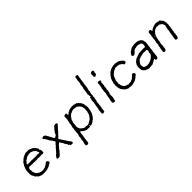

<svg xmlns="http://www.w3.org/2000/svg" viewBox="147 -1883 3192 3192"><g transform="rotate(-45 1742.5 -287.5)"><path d="M223.1 -439Q230.5 -439 246.1 -446.8H262.2Q284.2 -446.8 291 -446.3Q297.9 -445.8 305.7 -446.8Q313.5 -447.8 321.3 -445.8Q328.1 -443.8 329.1 -443.8L347.2 -434.1H350.1L368.2 -425.8H371.6Q378.4 -425.8 409.2 -397Q423.8 -389.6 423.8 -381.8V-376Q425.8 -374 431.2 -370.1Q436.5 -366.2 437.5 -360.8Q438.5 -354 445.3 -346.7Q452.6 -339.4 446.8 -327.1Q440.9 -314.9 449.2 -314.9H451.2Q457 -313 457 -305.2Q457 -297.4 461.9 -290V-274.9Q461.9 -273.4 462.9 -261.7Q463.9 -250 462.4 -246.6Q460.9 -243.2 460 -242.2Q459 -241.2 456.5 -240.2Q454.1 -239.3 446.3 -234.4Q438.5 -229.5 428.2 -232.9L413.1 -237.8L402.8 -234.9Q393.1 -234.9 383.8 -234.9L354.5 -233.9Q347.2 -233.9 340.8 -234.9L328.1 -240.2L314 -232.9Q312 -231.9 308.6 -233.4Q305.2 -234.9 304.2 -234.9L291 -231.9L272.5 -234.9L256.8 -232.9L247.1 -234.9H225.1L220.2 -236.8L213.9 -234.9Q204.1 -234.9 193.8 -234.4Q183.6 -233.9 177.2 -235.8Q170.9 -237.8 168.5 -236.8Q163.6 -234.9 159.2 -234.9Q154.8 -234.9 147.9 -240.2Q133.3 -242.7 129.9 -239.3Q125 -234.9 121.6 -234.9H118.2Q112.3 -231.9 108.9 -225.1Q99.1 -201.2 101.1 -189.9L106 -176.8Q99.1 -147 111.3 -130.9Q113.8 -127.4 113.8 -122.6V-118.2Q115.7 -112.8 118.7 -107.9Q122.1 -103 121.6 -99.1Q121.1 -93.8 125.5 -90.8Q129.9 -87.9 140.1 -77.6Q150.4 -67.4 154.3 -66.4Q158.2 -65.4 160.2 -64Q162.1 -63 165 -59.6Q168 -56.2 169.9 -55.2Q171.9 -54.2 175.8 -53.2Q179.7 -52.2 187 -48.3Q194.3 -44.4 200.2 -43.9L217.8 -40Q231.4 -37.1 244.1 -39.1Q256.8 -41 261.7 -41Q266.6 -41 268.1 -41.5Q271.5 -42.5 274.9 -44.9Q278.3 -47.4 286.6 -45.9Q294.4 -44.9 310.1 -52.7Q326.2 -61 332.5 -66.4Q338.9 -71.8 341.3 -72.3Q348.1 -74.2 351.6 -78.6Q355 -83 356 -84Q356.9 -85 360.8 -87.4Q365.2 -89.8 370.1 -94.7Q375 -99.6 379.9 -101.1L393.1 -98.1Q401.9 -98.1 402.8 -96.7Q403.8 -95.7 405.3 -90.8Q407.2 -85 413.1 -79.6Q430.7 -64.5 408.2 -43.9Q397.9 -36.1 391.6 -36.1Q385.3 -36.1 380.4 -32.2Q375 -28.3 364.3 -19Q353.5 -10.3 340.8 -9.8Q329.6 -4.9 324.2 -3.9Q318.8 -2.9 313.5 0Q308.1 2.9 302.7 2.9Q296.9 2.9 293.9 3.4Q291 3.9 284.7 6.8Q278.3 9.8 274.9 9.8L259.8 7.8L252 9.8Q225.1 9.8 198.2 9.8L190.9 7.8Q172.4 7.8 165.5 3.9Q158.2 0 149.4 -3.4Q140.6 -6.8 140.1 -7.8Q128.9 -9.8 124 -13.2Q119.1 -16.6 110.8 -28.3Q103 -40 99.1 -42Q95.2 -43.9 92.3 -45.9Q88.9 -47.9 81.1 -56.6Q73.2 -65.4 72.3 -67.9Q71.3 -69.3 72.3 -74.2Q72.8 -79.1 71.3 -81.1Q69.8 -83 60.1 -92.8L59.1 -102.1Q50.3 -110.8 50.8 -116.7Q51.8 -122.1 51.8 -124L46.9 -132.8Q44.9 -138.7 44.9 -146.5L46.9 -176.8L43.9 -190.9L48.8 -207Q48.8 -208 47.4 -212.4Q45.9 -216.8 46.9 -225.1Q54.2 -237.8 54.2 -248.5Q54.2 -259.3 60.5 -269.5Q66.9 -279.8 66.9 -283.7Q66.9 -287.1 67.4 -288.1Q67.9 -289.1 68.8 -290.5Q69.8 -292 70.8 -293.5Q71.8 -294.9 72.3 -296.4Q72.8 -297.9 72.3 -301.3Q72.3 -304.7 74.2 -308.6Q76.2 -312.5 85.4 -324.2Q97.7 -339.4 99.6 -347.2Q101.1 -355 108.9 -363.8Q117.2 -372.1 122.6 -373.5Q127.9 -375 129.4 -376.5Q131.8 -378.9 135.3 -385.7Q138.7 -392.6 145 -395.5Q153.3 -399.4 164.6 -410.2Q175.8 -420.9 187 -420.9Q190.4 -422.4 205.1 -433.1L212.9 -434.1Q218.3 -434.1 223.1 -439ZM220.2 -289.1Q227.1 -287.1 243.2 -287.1L252 -285.2L271 -289.1Q272 -289.1 284.2 -284.2L301.8 -287.1L313 -284.2L323.2 -286.1L332 -284.2L346.2 -288.1Q348.1 -288.1 352.5 -287.1Q356.9 -286.1 363.8 -288.1Q371.1 -290 373.5 -289.6Q376 -289.1 380.9 -287.6Q385.7 -286.1 393.1 -284.2Q400.4 -282.2 406.2 -285.6Q412.1 -289.1 413.1 -294.9Q413.6 -300.8 406.7 -308.6Q399.9 -316.4 399.9 -322.8V-330.1Q398.9 -333 394.5 -337.9Q390.1 -342.8 386.2 -348.6Q379.4 -359.4 372.1 -359.9Q370.1 -362.3 361.8 -371.1Q353.5 -379.9 344.2 -379.9Q342.8 -381.3 335.9 -384.8Q327.1 -384.8 323.7 -388.7Q320.3 -392.6 318.4 -392.1Q295.4 -392.1 283.7 -394.5Q272 -397 270 -394Q254.9 -388.2 252 -387.2L240.2 -388.2Q229.5 -388.2 221.2 -379.9Q213.9 -379.9 210 -376Q207 -375 180.2 -354Q178.2 -353 171.9 -351.6Q165.5 -350.1 162.1 -343.3Q159.2 -335.9 156.2 -333.5Q153.3 -331.1 149.9 -327.6Q138.2 -317.4 131.8 -307.1V-299.8Q130.9 -298.8 130.9 -296.9L129.9 -293Q131.3 -284.7 138.7 -286.6Q146 -289.1 147.9 -288.1L168.9 -284.2L194.8 -287.1L205.1 -286.1Z M575.7 2 557.6 -2Q549.3 -2 547.9 -9.8Q546.9 -17.6 549.8 -22L551.8 -29.8Q553.7 -31.7 558.6 -36.1Q563.5 -40.5 564 -43L564.9 -45.9Q574.7 -61.5 585.9 -68.8Q602.5 -79.6 616.2 -98.1Q629.4 -116.2 635.7 -121.1Q642.6 -125.5 652.3 -139.6Q662.6 -154.3 665.5 -157.7Q668.5 -161.1 676.8 -165Q695.8 -184.1 695.8 -188.5Q695.8 -192.9 708.5 -203.1Q720.7 -213.9 722.7 -217.8Q724.6 -221.7 727.5 -223.1Q730.5 -225.1 730 -230Q730.5 -234.9 719.7 -247.1Q709 -259.3 709 -266.6Q709 -273.4 701.2 -279.8Q690.4 -287.6 689 -293.5Q687.5 -299.3 680.2 -305.7Q669.9 -314.5 669.9 -319.3Q669.9 -324.2 660.2 -338.9Q650.4 -353 643.1 -367.7Q636.2 -382.3 627 -389.6Q603.5 -408.7 619.6 -424.8Q621.6 -426.8 627 -426.8Q643.1 -433.6 646 -434.1L667.5 -425.8Q670.4 -425.8 675.3 -424.8Q680.7 -423.8 686.5 -411.1Q694.8 -394 703.1 -383.8Q711.4 -373.5 712.4 -367.7Q714.4 -360.8 718.8 -355.5Q723.1 -349.6 724.1 -343.8Q725.1 -337.9 733.4 -327.6Q741.7 -317.4 745.1 -307.6Q748 -297.9 750 -294.9Q752 -292 759.8 -284.2Q767.6 -276.4 773.4 -277.3Q779.3 -278.3 784.2 -284.2Q793.9 -294.9 803.7 -294.9Q813.5 -299.8 816.4 -314Q818.8 -327.6 823.7 -334Q828.1 -340.3 833 -346.2Q837.9 -352.1 845.7 -364.7Q853.5 -377.4 865.2 -388.7Q877.4 -399.4 883.8 -411.1Q890.1 -422.4 895.5 -425.3Q900.4 -428.7 913.1 -431.6Q925.8 -434.6 927.2 -435.5Q928.7 -436 935.5 -435.1Q942.4 -434.1 946.8 -434.6Q951.7 -435.1 952.6 -433.1Q960.9 -429.2 962.9 -418Q964.8 -406.7 960.4 -401.9Q956.1 -397 949.2 -392.1Q942.4 -387.7 939.9 -384.8Q938 -381.8 936 -377.9Q934.6 -374 932.6 -372.6Q930.7 -371.1 927.2 -368.7Q923.8 -366.2 922.9 -363.8Q914.1 -356.9 908.7 -348.6Q903.8 -339.8 896 -334Q888.2 -328.1 880.4 -314.9Q873 -301.8 865.7 -298.3Q858.9 -294.9 856.9 -293Q855 -291 852.5 -286.6Q848.1 -279.3 845.2 -277.8Q842.3 -276.9 833 -264.2Q823.7 -252 820.8 -249Q818.8 -248 814.9 -246.6Q811.5 -245.1 808.6 -243.7Q805.7 -242.2 803.2 -235.4Q800.8 -228.5 798.8 -226.1Q796.9 -223.1 796.9 -221.2Q796.9 -218.8 802.7 -211.9Q808.6 -205.1 809.6 -201.2Q810.5 -197.3 816.4 -191.4Q822.3 -185.5 822.8 -182.1V-180.2Q830.6 -168 833.5 -166Q835.9 -164.1 838.4 -159.2Q840.8 -154.3 842.3 -152.3Q843.8 -150.4 844.7 -147.9Q845.7 -145 847.2 -142.6Q848.6 -140.1 849.6 -138.2Q851.6 -136.7 856.4 -132.8Q864.3 -127 863.8 -121.1Q863.8 -115.7 879.9 -94.7Q896 -73.7 899.9 -66.4Q903.8 -59.1 905.3 -58.1Q906.7 -57.1 910.2 -55.2Q913.1 -53.7 915 -50.8Q917 -47.9 918.5 -41.5Q919.9 -35.2 923.3 -26.4Q926.8 -17.6 923.8 -13.7Q920.9 -9.3 909.2 -2.9Q897.5 3.4 879.9 -6.8Q877.9 -7.8 871.6 -7.8Q865.2 -7.8 863.8 -13.7Q861.8 -19.5 860.8 -22.5Q858.9 -28.8 850.6 -28.8Q845.7 -31.7 841.8 -39.1Q839.8 -40 840.8 -49.3Q841.8 -58.6 835.9 -58.1Q835 -60.1 833.5 -65.4Q832 -70.8 824.7 -75.2Q817.9 -80.1 816.4 -82.5Q814.9 -85 814.9 -88.4Q814.9 -91.8 814 -92.8Q799.8 -127.9 783.7 -144Q775.9 -149.4 775.9 -163.1Q770.5 -172.9 764.6 -172.9Q756.3 -172.9 749 -162.6Q741.2 -152.3 732.9 -149.4Q724.6 -146.5 722.7 -140.1Q720.7 -134.3 715.8 -127.9Q710.9 -121.6 703.1 -115.7Q695.8 -110.4 690.9 -103.5Q686 -96.7 685.5 -94.2Q684.6 -89.8 675.8 -82Q667 -74.2 666 -68.4Q664.6 -60.5 653.8 -55.2Q636.2 -37.6 624.5 -22.9Q612.8 -8.3 607.9 -4.9Q603.5 -2 596.7 -2H588.9Z M1486.3 -125.5 1480.5 -113.8Q1479 -107.4 1465.8 -91.8Q1452.6 -76.2 1449.7 -70.3Q1443.8 -56.6 1393.6 -23.9Q1391.6 -22.9 1389.6 -21Q1380.9 -12.2 1372.6 -12.2Q1361.8 -6.8 1358.4 -6.3Q1355 -5.9 1349.6 0Q1341.8 2.9 1327.6 -2Q1324.7 -3.9 1326.7 -11.7Q1328.6 -19.5 1320.3 -20Q1318.4 -20 1314.9 -19.5Q1311.5 -19 1315.4 -12.7Q1319.3 -6.8 1315.4 -1Q1311.5 4.9 1291 5.9Q1270.5 6.8 1265.1 3.9Q1260.3 1 1257.8 1L1247.6 4.9Q1239.3 8.3 1219.2 -2.9Q1211.4 -9.8 1208.5 -9.8H1204.6Q1194.8 -13.7 1186 -20.5Q1177.2 -27.3 1173.8 -28.3Q1170.4 -29.8 1167.5 -38.1Q1161.6 -39.1 1148.9 -50.8Q1136.2 -62.5 1131.3 -43.5Q1126.5 -24.4 1126.5 -6.8Q1124.5 -1 1124.5 8.3V23.9L1119.6 35.2Q1118.7 39.1 1119.1 47.4Q1119.6 55.7 1118.7 60.1L1114.3 69.8Q1113.3 72.8 1113.8 78.6Q1114.3 84.5 1111.3 95.2Q1111.3 101.1 1111.3 106.9Q1106.4 116.7 1106.4 123V152.8Q1105.5 155.3 1103.5 158.2Q1101.6 161.1 1101.1 162.6Q1100.6 164.1 1101.1 167.5Q1101.6 170.9 1100.6 171.9Q1096.7 179.7 1083 183.6Q1069.3 187.5 1067.4 186Q1042.5 182.1 1041.5 166L1044.4 152.3L1043.5 139.2Q1043.5 130.9 1049.3 125Q1049.3 112.3 1053.2 107.9Q1057.1 103 1058.1 98.6Q1059.1 94.2 1057.6 80.1Q1056.6 65.9 1057.6 60.1L1064.5 48.8Q1066.4 46.9 1065.4 39.1Q1064.5 31.2 1065.4 27.8L1070.3 19L1067.4 0Q1070.3 -2.9 1070.3 -7.3V-18.1Q1071.3 -20 1075.2 -24.9Q1079.1 -29.8 1078.1 -34.7Q1077.6 -39.1 1078.6 -41L1083.5 -49.8Q1083.5 -59.6 1083.5 -68.8L1085.4 -78.1Q1085.4 -81.1 1085 -92.8Q1084.5 -104.5 1088.4 -110.8Q1091.3 -122.1 1090.8 -132.8Q1090.3 -144 1090.3 -148.9Q1095.2 -159.2 1095.7 -162.1Q1096.2 -165 1095.7 -180.7Q1095.2 -196.3 1099.6 -204.6Q1104.5 -212.9 1104 -219.7Q1103 -230.5 1108.4 -235.8Q1113.3 -251 1111.3 -260.7Q1109.4 -271 1109.4 -272.9L1116.2 -284.2V-293Q1116.2 -302.7 1120.6 -311.5Q1125 -320.3 1124 -327.6Q1123.5 -335 1127.4 -338.9Q1131.3 -342.8 1128.9 -351.6Q1126.5 -360.8 1126.5 -363.8L1129.4 -372.1V-390.1Q1132.3 -400.4 1131.3 -403.8Q1130.4 -407.2 1130.4 -413.1Q1130.4 -418.9 1137.2 -424.8Q1147.5 -433.6 1163.6 -433.1L1174.3 -436Q1184.1 -433.6 1189 -424.8Q1193.8 -416 1192.4 -410.2Q1190.4 -404.3 1188 -399.9Q1185.5 -395 1185.5 -393.1Q1185.5 -391.1 1187.5 -388.7Q1189.5 -386.2 1194.3 -391.1Q1201.7 -397.9 1206.5 -397.9Q1211.4 -397.9 1214.4 -400.9Q1225.6 -422.9 1242.2 -422.9Q1253.4 -434.1 1302.2 -445.8Q1310.1 -445.8 1324.2 -447.3Q1338.4 -448.7 1340.3 -448.2L1349.1 -443.8L1359.4 -449.2L1366.2 -445.8Q1368.7 -445.8 1373.5 -446.3Q1378.4 -446.8 1380.4 -446.3Q1382.3 -445.8 1384.8 -444.3Q1387.2 -442.9 1395 -438.5Q1402.8 -434.1 1413.6 -435.5Q1423.3 -437 1426.3 -435.5Q1429.2 -434.1 1433.1 -427.7Q1437 -421.4 1438.5 -418.9Q1440.4 -418 1444.3 -418Q1448.2 -418 1451.2 -415.5Q1454.6 -413.1 1458.5 -406.2Q1462.4 -399.4 1467.8 -393.6Q1473.1 -388.2 1476.1 -386.2Q1479 -383.8 1479.5 -381.8Q1480.5 -379.9 1481.4 -378.4Q1482.4 -377 1483.4 -375Q1483.9 -373 1488.8 -368.2Q1493.7 -363.3 1493.7 -356L1498.5 -347.2L1499.5 -339.8L1504.4 -330.1Q1508.8 -321.3 1506.3 -313L1502.4 -301.8Q1503.4 -299.8 1509.8 -298.3Q1516.1 -296.9 1514.2 -287.1Q1512.7 -277.3 1512.2 -273.9L1516.6 -259.8L1512.2 -237.8Q1512.2 -236.8 1514.6 -222.2Q1513.2 -213.9 1509.3 -210Q1505.4 -206.1 1506.3 -196.3Q1507.3 -187 1506.8 -184.1Q1506.3 -181.2 1503.4 -177.7Q1498.5 -171.9 1499 -166Q1499.5 -160.2 1496.6 -154.8Q1493.7 -148.9 1493.7 -145.5V-141.1L1486.3 -128.9ZM1160.6 -230.5Q1158.2 -223.1 1158.2 -204.1Q1155.3 -198.2 1155.3 -195.8L1157.2 -185.1Q1157.2 -181.6 1150.4 -168Q1150.4 -164.1 1155.3 -142.1V-129.9Q1156.2 -127.9 1157.2 -125.5Q1157.7 -123 1159.7 -120.6Q1161.6 -118.2 1162.6 -117.2Q1163.6 -116.2 1163.6 -113.3V-109.9Q1170.9 -91.3 1185.1 -83Q1189.5 -80.1 1190.4 -79.1Q1215.3 -56.2 1236.3 -48.8Q1240.2 -46.9 1253.9 -47.9Q1267.6 -48.8 1272.5 -48.8Q1301.3 -41.5 1304.7 -42Q1307.6 -42 1312 -43.9Q1316.4 -45.9 1324.2 -46.9Q1332 -47.9 1337.9 -54.2Q1344.2 -60.1 1346.2 -60.5Q1348.1 -61 1353 -62.5Q1357.4 -64 1359.9 -65.9Q1362.3 -67.9 1364.7 -70.3Q1367.2 -72.8 1379.4 -79.1Q1391.6 -85.4 1396.5 -88.9Q1397.9 -90.8 1409.7 -106Q1421.4 -121.1 1423.3 -124Q1424.3 -130.9 1429.2 -135.7Q1434.1 -140.1 1436.5 -143.1Q1438 -151.9 1441.9 -158.7Q1447.3 -168.9 1447.3 -172.4V-175.8Q1449.2 -193.8 1452.1 -197.3Q1454.6 -201.2 1455.6 -202.6Q1456.5 -204.1 1457.5 -206.5Q1458.5 -209 1457.5 -223.1Q1456.5 -237.3 1457 -240.7Q1457.5 -244.1 1460.4 -252.9Q1463.4 -261.7 1462.4 -267.1L1457.5 -278.8Q1456.5 -282.7 1457.5 -291Q1458.5 -299.3 1455.6 -303.7Q1452.6 -307.6 1451.2 -317.4Q1449.7 -327.1 1448.7 -329.1Q1445.3 -334.5 1439.9 -338.9Q1435.1 -343.3 1428.7 -353.5Q1422.4 -363.8 1414.6 -366.7Q1406.2 -369.6 1400.9 -377Q1395.5 -383.8 1391.6 -386.7Q1388.2 -389.6 1378.4 -388.2Q1364.7 -386.7 1358.9 -391.1Q1353 -395.5 1344.2 -394.5Q1335.4 -394 1328.1 -396.5Q1321.3 -398.9 1314.9 -397.5Q1309.1 -396 1298.3 -393.1Q1287.6 -390.1 1285.6 -390.1Q1283.7 -390.1 1272.5 -381.8H1269Q1266.6 -381.8 1265.6 -380.9L1257.3 -375Q1255.4 -374 1245.6 -372.6Q1235.8 -371.1 1228.5 -356.9Q1226.1 -354.5 1220.7 -352.5Q1215.3 -350.6 1209.5 -343.3Q1203.6 -335.4 1203.6 -331.1Q1201.7 -328.1 1197.8 -324.7Q1193.8 -321.3 1193.4 -319.3Q1187 -305.2 1176.3 -292Q1169.9 -277.8 1170.9 -272.5Q1171.4 -267.1 1170.9 -266.1Q1170.4 -265.1 1168.5 -262.7Q1166.5 -260.7 1166 -258.8Q1165.5 -256.8 1164.6 -252.9Q1162.6 -245.1 1159.7 -242.7Q1156.7 -240.2 1158.2 -236.3Q1160.2 -231.9 1160.6 -230.5Z M1641.1 -264.6V-273.9Q1641.1 -287.1 1645.5 -296.9Q1649.9 -306.6 1650.9 -310.5Q1651.9 -314.5 1651.9 -322.3Q1651.9 -330.6 1653.8 -335.4Q1655.8 -340.3 1659.7 -344.7Q1664.1 -349.1 1665.5 -349.1Q1667 -349.1 1671.4 -343.8Q1675.8 -338.4 1678.7 -345.2L1669.9 -360.8Q1666 -372.1 1666 -377.9L1668.9 -388.2Q1668 -390.1 1664.6 -395Q1661.1 -399.9 1662.1 -403.8L1666 -414.1Q1667 -418 1667.5 -426.8Q1668 -438.5 1670.9 -443.8Q1673.8 -449.7 1673.8 -452.1V-476.1Q1678.7 -485.8 1679.2 -487.8Q1679.7 -489.7 1678.7 -502.9Q1677.7 -517.6 1683.1 -526.4Q1688.5 -535.2 1687.5 -540.5Q1687 -545.9 1688 -547.9L1694.8 -565.9Q1694.8 -579.1 1691.9 -582L1694.8 -596.2V-605L1707 -627L1703.1 -639.2Q1703.1 -643.1 1708 -652.8V-682.1L1711.9 -693.8Q1712.9 -695.3 1712.9 -699.2V-705.1Q1712.9 -710 1715.8 -713.4Q1718.8 -716.8 1717.3 -724.6Q1715.8 -732.4 1715.8 -736.8Q1715.3 -741.7 1721.2 -749.5Q1727.1 -757.3 1733.9 -761.2Q1739.7 -762.2 1741.2 -762.2L1753.9 -756.8H1757.3Q1759.8 -756.8 1761.7 -755.9Q1774.9 -752 1775.4 -745.1Q1775.9 -738.3 1770 -726.1V-715.8Q1765.1 -706.1 1765.1 -703.1V-682.1L1756.8 -650.9Q1756.8 -648.9 1757.3 -642.1Q1757.8 -635.3 1755.9 -627.9Q1752 -613.3 1752 -598.1L1746.1 -580.1L1747.1 -564Q1744.6 -561.5 1742.7 -554.7Q1740.7 -547.9 1742.7 -542.5Q1744.6 -537.1 1740.7 -524.9L1735.8 -516.1L1738.8 -505.9L1736.8 -495.1Q1735.8 -494.1 1736.3 -489.3Q1736.8 -484.4 1736.3 -482.9Q1735.8 -481 1732.9 -475.6Q1726.1 -462.9 1726.1 -449.2L1723.1 -442.9Q1722.2 -438 1723.1 -426.8Q1724.1 -416 1723.1 -412.1Q1722.2 -408.2 1717.3 -401.4Q1712.4 -394.5 1712.9 -391.1L1714.8 -377Q1714.8 -376 1710 -363.8V-331.1L1703.1 -314.9Q1702.1 -311 1705.1 -306.2Q1708 -301.3 1708 -297.9L1699.7 -280.8Q1699.7 -277.8 1702.1 -273.4Q1704.6 -269 1699.7 -262.7Q1694.8 -256.8 1694.3 -250.5Q1693.8 -244.1 1694.3 -237.3Q1694.8 -230.5 1694.3 -227.5Q1693.8 -224.1 1689.5 -219.2Q1685.1 -213.9 1684.1 -211.9Q1683.1 -210 1684.1 -202.1Q1685.5 -190.4 1680.7 -185.5Q1675.8 -180.7 1681.2 -171.9Q1686.5 -163.1 1681.2 -155.8Q1675.8 -148.4 1676.8 -133.8Q1677.7 -118.7 1676.8 -113.8L1671.9 -105Q1670.9 -102.1 1671.9 -94.7Q1672.9 -87.4 1670.9 -84L1664.1 -71.8L1667 -63L1664.1 -51.8V-32.2L1659.2 -22V-15.6Q1659.2 -4.9 1651.9 -2.9Q1649.9 -2 1647.9 -2Q1646 -2 1644 -2Q1642.1 -2 1640.1 -1L1627.4 2.9Q1621.6 2.9 1620.1 0Q1618.7 -2.9 1616.7 -3.4Q1614.7 -3.9 1612.3 -4.4Q1609.9 -4.9 1606.9 -5.4Q1604 -5.9 1605.5 -12.2Q1606.9 -18.1 1606.9 -20.5V-45.9Q1606.9 -48.8 1609.9 -53.2V-74.2L1614.7 -96.2V-106.9Q1614.7 -109.9 1618.7 -112.8Q1622.6 -115.7 1622.1 -119.1L1623 -148.9L1627.9 -160.2V-181.2Q1627.9 -183.1 1629.9 -185.5Q1631.8 -188 1632.8 -190.9Q1633.8 -193.8 1633.8 -204.6Q1633.8 -215.3 1635.7 -220.2L1642.1 -231.9L1638.2 -250Q1641.1 -258.8 1641.1 -264.6Z M1941.9 -428.2Q1962.4 -428.7 1965.3 -425.8Q1968.3 -422.9 1972.7 -421.4Q1978 -419.9 1979 -411.1Q1980 -402.3 1971.2 -391.6Q1962.4 -380.9 1962.9 -379.9L1964.8 -368.2V-350.1L1960.9 -336.9Q1960.9 -335.9 1963.4 -328.1Q1965.8 -320.3 1960 -311.5Q1954.1 -302.7 1953.6 -299.8Q1953.1 -296.9 1954.1 -292.5Q1955.1 -288.1 1955.1 -287.1Q1955.1 -286.1 1952.1 -266.1V-252.9L1943.8 -236.8Q1943.8 -231.9 1946.3 -220.7Q1948.7 -209.5 1944.3 -198.2Q1939.9 -187 1939.5 -184.6Q1939 -182.1 1939.5 -177.7Q1939.9 -173.8 1939 -171.9Q1938 -169.9 1935.5 -167Q1933.1 -164.1 1932.6 -159.7Q1932.1 -155.3 1931.6 -152.8Q1931.2 -150.4 1928.7 -148.4Q1926.8 -146 1926.3 -145Q1925.8 -144 1926.8 -141.1Q1927.7 -138.2 1927.7 -137.2L1925.8 -122.1L1926.8 -85Q1926.8 -67.4 1922.4 -61.5Q1918 -55.7 1918.5 -45.4Q1919.4 -35.6 1913.1 -22.9Q1913.1 -18.1 1913.1 -13.2Q1903.8 3.9 1882.8 -1Q1861.8 -5.9 1858.9 -8.8Q1856 -11.7 1856 -24.9V-39.1Q1858.9 -42 1858.9 -49.3V-64.9Q1861.8 -77.6 1870.1 -88.9L1866.7 -105Q1867.7 -107.9 1871.6 -116.2Q1875.5 -124.5 1876 -140.6Q1876 -156.7 1880.4 -167Q1884.8 -177.2 1884.8 -189Q1890.1 -200.2 1891.1 -204.1Q1892.1 -208 1890.6 -226.6Q1889.2 -245.1 1893.1 -262.2Q1897 -279.8 1897.9 -285.2V-308.1Q1906.7 -321.3 1905.8 -329.1Q1904.8 -336.9 1905.8 -338.9Q1906.7 -340.8 1911.1 -351.1V-370.1L1916 -379.9L1913.1 -388.2L1914.1 -399.9Q1915 -400.9 1915 -401.9Q1914.6 -423.3 1927.7 -428.2ZM2000 -562Q2002.9 -556.2 2002.9 -553.2Q2002.9 -549.8 2001.5 -546.9Q2000 -543.9 1998.5 -543Q1997.1 -542 1993.2 -539.1Q1989.3 -536.1 1987.8 -536.1Q1972.7 -523.9 1967.3 -522.9Q1961.9 -522 1953.1 -528.8Q1944.3 -535.6 1941.4 -540.5Q1938.5 -545.4 1943.8 -564.9V-581.1Q1940.9 -594.2 1941.9 -597.7Q1942.9 -601.1 1948.7 -606.9Q1954.6 -612.3 1957 -617.2Q1960 -622.1 1962.4 -624Q1964.4 -626 1974.1 -627.9Q1983.9 -629.9 1990.7 -627.9Q2011.7 -621.1 2010.7 -602.1Q2005.9 -592.8 2005.9 -586.9Q2005.9 -581.1 2004.9 -579.6Q2003.9 -578.1 2001.5 -575.7Q1999 -573.2 1998 -570.3Q1997.1 -567.4 2000 -562Z M2110.8 -276.9Q2115.7 -286.6 2115.7 -289.1L2120.6 -299.3Q2121.1 -309.6 2124 -314Q2127 -318.4 2130.9 -324.2Q2134.8 -330.1 2140.1 -336.4Q2145.5 -342.8 2147.5 -345.7Q2149.4 -348.6 2152.8 -355.5Q2155.8 -361.8 2158.2 -363.8Q2160.6 -365.2 2163.1 -368.2Q2165.5 -371.1 2169.4 -373.5Q2173.3 -376 2180.7 -385.3Q2188 -394 2189 -396Q2189.9 -397.9 2191.4 -399.4Q2192.9 -400.9 2196.3 -401.9Q2199.7 -402.8 2203.6 -403.8Q2208.5 -405.3 2221.7 -415.5Q2234.9 -425.8 2242.2 -425.8L2280.8 -439H2287.1Q2293.5 -439 2297.4 -441.4Q2301.8 -443.8 2312 -443.8H2340.8Q2350.1 -440.9 2354 -442.4Q2357.9 -443.8 2360.8 -443.8L2377.9 -439L2409.7 -433.1Q2411.6 -433.1 2413.6 -430.2Q2418.5 -422.9 2428.7 -422.9Q2438 -413.1 2442.9 -412.1Q2447.8 -411.1 2448.7 -410.6Q2450.2 -410.2 2457.5 -401.4Q2464.8 -393.1 2475.1 -384.8Q2485.4 -376.5 2486.8 -370.1L2489.7 -363.8Q2495.6 -356 2493.7 -347.7Q2491.7 -339.4 2489.7 -336.9Q2449.7 -311.5 2439.5 -336.4Q2435.5 -345.7 2429.2 -351.1Q2422.9 -356 2415 -363.8Q2405.8 -363.3 2398.9 -372.1Q2391.6 -380.9 2388.7 -381.8Q2385.7 -382.8 2380.9 -382.3Q2376 -381.8 2373 -382.3Q2370.1 -382.8 2362.3 -385.7Q2354.5 -388.7 2350.6 -390.1Q2345.7 -391.1 2335.9 -390.1Q2326.2 -389.2 2321.8 -389.2L2303.7 -391.1Q2300.8 -391.1 2294.9 -390.1L2286.6 -383.8Q2285.6 -382.8 2283.7 -382.8L2271.5 -377H2265.6Q2263.7 -376 2233.4 -355Q2203.1 -334 2187 -309.1Q2186.5 -306.6 2184.6 -301.8Q2182.6 -296.9 2182.6 -295.9Q2177.7 -291 2177.7 -287.6V-283.2L2170.9 -271L2169.9 -264.2Q2165 -259.8 2165 -254.9V-249Q2164.1 -247.1 2161.1 -242.7Q2158.2 -238.3 2157.2 -234.4Q2155.8 -230.5 2156.7 -217.3Q2157.7 -203.6 2157.7 -199.2Q2147.9 -179.7 2152.8 -163.1Q2152.8 -161.1 2154.8 -156.7Q2156.7 -152.3 2157.2 -150.4Q2157.7 -148.4 2157.2 -142.6Q2156.7 -137.2 2157.7 -134.8L2162.6 -125Q2162.6 -121.1 2162.6 -117.2Q2177.7 -94.7 2177.7 -92.3V-86.9Q2177.7 -82.5 2184.1 -79.6Q2190.4 -76.7 2193.8 -71.8Q2197.8 -66.9 2199.7 -64.9H2203.6Q2208.5 -64.9 2214.8 -59.6Q2221.2 -54.2 2226.6 -51.8Q2232.4 -51.8 2238.8 -51.8L2254.4 -43.9Q2260.7 -43.9 2264.6 -40Q2272 -40 2272 -43.9Q2275.9 -44.9 2281.7 -45.9L2298.8 -43.9Q2331.1 -46.4 2341.8 -57.1Q2355 -57.1 2363.8 -65.9Q2372.6 -74.7 2383.8 -83.5Q2395 -92.3 2396 -91.8Q2397 -93.8 2398.4 -96.7Q2399.9 -99.6 2400.9 -101.1Q2401.9 -102.1 2404.3 -103.5Q2406.2 -104.5 2415 -112.3Q2423.8 -120.1 2424.8 -120.1Q2425.8 -120.1 2427.2 -122.1Q2428.7 -124 2432.6 -124.5Q2436.5 -125 2450.2 -116.2Q2463.9 -107.4 2466.8 -99.1Q2467.8 -98.6 2467.3 -91.8Q2466.8 -85 2466.8 -79.1Q2460.4 -72.8 2457.5 -67.4Q2454.1 -61.5 2445.3 -59.1Q2436.5 -56.2 2431.6 -47.9Q2426.8 -39.6 2419.9 -36.1H2417Q2415 -34.2 2412.1 -32.2Q2409.2 -30.3 2407.2 -27.8Q2404.8 -25.4 2391.6 -19.5Q2378.9 -13.2 2368.7 -7.3Q2358.4 -1.5 2351.6 -2.4Q2344.7 -2.9 2337.4 1Q2330.6 4.9 2321.8 4.9Q2306.6 12.2 2281.2 11.2Q2255.9 9.8 2253.9 9.8L2241.7 4.9Q2238.8 4.9 2226.1 5.9Q2213.4 6.8 2210.4 4.9Q2207.5 2.9 2205.6 1.5Q2203.6 0 2202.1 -1Q2200.7 -2 2199.7 -2.4Q2198.7 -2.9 2195.8 -2.9Q2192.9 -2.9 2191.4 -3.9Q2189.9 -4.9 2186 -8.8Q2182.6 -12.7 2179.7 -14.6Q2176.8 -16.6 2172.4 -15.6Q2168 -15.1 2166 -16.1Q2164.1 -17.1 2157.2 -25.9Q2150.4 -34.7 2144 -41.5Q2137.7 -47.9 2135.7 -52.7Q2133.3 -58.6 2127 -63.5Q2120.6 -67.9 2114.3 -80.1Q2107.9 -92.8 2107.9 -95.7V-100.1Q2107.9 -103 2103 -112.8V-120.1L2095.7 -139.2V-163.1Q2092.8 -168.9 2092.8 -173.8L2096.7 -189.9V-197.3L2097.7 -214.8V-234.9L2103 -243.2V-249Q2103 -254.9 2104.5 -256.8Q2106 -258.8 2106.9 -260.7Q2107.9 -262.7 2108.9 -264.2Q2110.8 -268.1 2110.8 -272.5Z M2672.9 -257.8 2687 -263.2H2694.8L2708.5 -270Q2709.5 -271 2712.4 -271Q2715.3 -271 2717.3 -271.5Q2719.2 -272 2721.2 -273.4Q2726.6 -276.9 2732.9 -277.3Q2739.3 -277.8 2748.5 -281.7Q2757.3 -285.2 2760.3 -286.1Q2763.2 -287.1 2765.1 -285.6Q2767.6 -284.2 2769.5 -284.2H2779.8L2805.7 -289.1L2821.8 -287.1Q2832.5 -290 2869.6 -289.1L2888.7 -286.1Q2894.5 -287.1 2899.9 -299.8Q2905.8 -312.5 2905.8 -314.9Q2905.8 -316.9 2903.8 -320.3Q2901.9 -323.7 2905.3 -337.4Q2908.7 -351.1 2890.6 -372.1Q2889.6 -373 2888.2 -376Q2886.7 -378.9 2884.8 -379.4Q2882.8 -379.9 2877.4 -379.4Q2872.1 -378.9 2863.8 -382.8Q2855.5 -387.2 2853.5 -387.2Q2851.6 -387.2 2840.8 -392.1H2801.3Q2787.6 -392.1 2782.7 -387.7Q2777.8 -383.3 2770.5 -384.3Q2763.7 -384.8 2760.7 -384.8L2743.7 -374Q2741.7 -373 2736.3 -373Q2731 -373 2725.6 -364.3Q2720.2 -355.5 2715.8 -350.1Q2710.4 -344.7 2702.6 -338.9Q2694.8 -333 2692.9 -331.1Q2690.9 -329.1 2687.5 -327.6Q2684.6 -326.2 2681.6 -323.2Q2670.4 -313 2653.8 -321.8Q2637.2 -330.1 2637.7 -334Q2629.9 -347.2 2656.7 -379.9Q2664.6 -394 2670.4 -397.5Q2676.3 -400.9 2684.1 -404.3Q2691.4 -407.7 2700.7 -416Q2710.4 -424.8 2713.4 -426.8Q2716.3 -428.7 2720.2 -428.7Q2723.6 -428.2 2725.6 -429.2Q2727.5 -430.2 2732.9 -434.1Q2737.8 -438 2740.7 -439Q2743.7 -439.9 2748.5 -439Q2753.9 -438 2768.6 -442.4Q2783.2 -447.3 2795.9 -447.3Q2808.6 -447.3 2811.5 -447.8Q2814.5 -448.2 2817.4 -448.2L2831.5 -445.8H2854.5Q2855.5 -445.8 2857.9 -444.8Q2860.8 -443.8 2862.8 -443.4Q2864.7 -442.9 2866.7 -441.9Q2868.7 -440.9 2873.5 -441.4Q2878.4 -441.9 2881.3 -440.9Q2884.3 -439.9 2888.7 -438Q2892.6 -436 2896.5 -432.6Q2899.9 -429.2 2902.8 -428.2Q2905.8 -427.7 2910.6 -425.8Q2915.5 -423.8 2917.5 -422.4Q2919.4 -420.9 2926.8 -415.5Q2934.1 -410.2 2939.5 -399.9Q2944.3 -389.6 2948.7 -383.3Q2953.6 -377 2953.6 -374L2954.6 -354L2959.5 -344.2V-335.4L2957.5 -319.8L2959.5 -310.1Q2954.6 -295.4 2954.6 -292L2953.6 -272L2949.7 -256.8Q2948.7 -252.9 2949.2 -240.7Q2949.7 -228.5 2945.8 -218.8Q2939.9 -205.1 2941.4 -187.5Q2942.9 -170.4 2938.5 -166Q2935.5 -157.2 2936 -147Q2936.5 -136.7 2934.1 -131.3Q2931.6 -126 2931.2 -124Q2930.7 -122.1 2931.6 -119.1Q2932.6 -116.2 2933.1 -113.3Q2933.6 -110.4 2933.6 -107.9Q2933.6 -106 2930.7 -101.6Q2927.7 -97.2 2928.2 -89.8Q2928.7 -83 2928.7 -81.1Q2928.7 -79.1 2925.8 -73.2L2926.8 -59.1L2923.8 -48.8Q2923.8 -43 2923.8 -37.1Q2923.3 -36.1 2919.4 -28.3Q2915.5 -20.5 2915.5 -17.6Q2915.5 -11.2 2909.7 -11.2Q2902.8 -3.9 2890.1 -3.9Q2877.4 -3.9 2872.1 -8.8Q2866.7 -13.7 2866.7 -25.4Q2866.7 -36.6 2862.8 -39.1Q2856 -39.1 2844.2 -29.3Q2831.5 -18.1 2824.7 -18.1Q2817.4 -17.6 2808.6 -9.8Q2800.3 -2 2797.4 -1Q2794.4 0 2791 0Q2784.7 0 2778.3 5.4Q2772 10.7 2759.8 7.8Q2755.9 4.9 2753.4 5.9L2736.8 13.2L2721.7 7.8Q2715.8 7.8 2710.4 13.2Q2694.8 19.5 2675.8 7.8Q2673.3 6.8 2667.5 6.3Q2661.6 5.9 2659.2 4.9Q2656.7 3.9 2652.3 0.5Q2645.5 -4.9 2637.7 -4.9Q2630.4 -4.9 2626.5 -9.8Q2622.6 -14.6 2611.8 -24.4Q2601.1 -33.2 2598.1 -35.6Q2595.7 -38.1 2589.8 -49.8Q2585.4 -52.2 2584 -56.2Q2582.5 -59.6 2580.1 -85Q2577.6 -110.4 2577.6 -126V-142.1Q2585.9 -158.2 2585 -167Q2584 -175.8 2588.4 -179.7Q2592.8 -183.1 2594.2 -185.5Q2595.7 -188 2596.7 -189Q2597.7 -189.9 2602.1 -200.2Q2606.4 -210.4 2627 -227.5Q2647.9 -245.1 2651.9 -247.6Q2655.8 -250 2658.2 -250.5Q2661.6 -251 2665.5 -254.4Q2669.4 -257.8 2672.9 -257.8ZM2764.2 -229Q2756.8 -229 2752 -226.1Q2746.1 -222.2 2731.4 -222.2Q2726.6 -220.7 2717.3 -215.8Q2708.5 -210.9 2705.6 -210Q2702.6 -209 2697.3 -209Q2691.9 -209 2689.5 -208Q2686.5 -206.1 2682.6 -199.7Q2678.7 -193.4 2676.3 -190.4Q2673.8 -187.5 2669.4 -185.1Q2661.6 -180.7 2660.6 -175.8Q2659.7 -170.4 2648.9 -159.2Q2638.7 -147.9 2634.8 -141.1V-95.2L2639.6 -85.9Q2639.6 -76.2 2640.1 -75.2Q2640.1 -74.2 2649.9 -64.5Q2659.7 -54.7 2661.6 -54.7Q2663.6 -54.2 2669.4 -54.2Q2675.3 -54.7 2681.2 -50.8Q2687 -46.9 2689.9 -46.4Q2691.9 -45.9 2717.3 -46.4L2742.7 -46.9Q2748 -46.9 2762.7 -54.2H2768.6Q2773.9 -54.2 2803.7 -70.8Q2804.7 -73.2 2819.8 -81.1Q2841.8 -92.8 2848.6 -103.5Q2855.5 -114.3 2864.7 -122.1Q2873.5 -129.9 2873.5 -136.7Q2873.5 -143.1 2874.5 -144L2879.4 -155.8Q2879.4 -157.2 2877.4 -163.1Q2872.1 -178.7 2887.7 -194.8V-213.9Q2887.7 -231.9 2877.4 -234.9Q2856.4 -234.9 2835.4 -234.9L2826.7 -236.8L2817.4 -234.9Q2814.5 -234.9 2809.6 -236.3Q2804.7 -237.8 2801.3 -236.8Q2797.4 -235.8 2791.5 -235.4Q2785.6 -234.9 2783.7 -234.4Q2781.7 -233.9 2778.8 -231.9Q2775.9 -230 2773.9 -229.5Q2772 -229 2764.2 -229Z M3110.4 -417Q3117.7 -428.2 3136.2 -428.2Q3142.1 -431.2 3146 -431.2Q3149.9 -431.2 3153.3 -428.2Q3169.4 -418 3165.5 -411.1Q3161.6 -404.3 3165 -397.9Q3168.5 -391.1 3170.9 -390.1Q3173.3 -389.2 3182.1 -397.9Q3192.4 -408.2 3196.8 -408.2H3201.2Q3204.1 -414.6 3210.9 -417.5Q3217.3 -420.9 3221.2 -420.4Q3225.1 -419.9 3228.5 -423.3Q3233.9 -428.2 3239.3 -428.2H3244.1Q3281.2 -441.4 3282.2 -440.9H3312.5L3321.3 -436Q3323.2 -435.1 3326.7 -436.5Q3330.6 -438 3333.5 -438Q3336.4 -438 3344.2 -433.6Q3352.1 -429.2 3354 -428.2Q3356 -427.2 3365.7 -428.2Q3375.5 -429.7 3378.4 -426.8Q3381.3 -423.8 3384.3 -418Q3387.2 -412.1 3400.9 -398.4Q3414.6 -384.8 3418.5 -377.9Q3422.4 -371.1 3421.9 -366.2Q3421.4 -360.4 3426.8 -349.6Q3432.1 -338.9 3432.6 -335.9Q3433.1 -333 3433.1 -301.8V-270Q3428.2 -259.3 3428.2 -251.5V-238.8Q3428.2 -217.8 3421.4 -204.1Q3421.4 -175.8 3418 -167Q3414.6 -158.2 3413.6 -155.3Q3412.6 -152.3 3413.6 -143.6Q3414.1 -134.3 3413.1 -130.9L3408.2 -118.2V-113.8L3406.2 -104L3408.2 -92.8L3402.3 -70.8Q3401.4 -68.8 3402.3 -64Q3403.3 -59.1 3403.3 -57.1L3395.5 -25.4V-21Q3393.1 -16.1 3390.1 -16.1Q3387.2 -16.6 3381.3 -8.8Q3375.5 -1 3371.6 -1.5Q3367.7 -2 3354 -5.9Q3341.3 -9.8 3339.8 -12.7Q3338.4 -15.6 3338.4 -19.5L3339.4 -37.1V-53.2Q3339.4 -56.2 3341.3 -59.1Q3343.3 -62 3345.2 -67.9Q3347.2 -73.2 3346.7 -80.1Q3346.2 -86.9 3346.2 -89.8L3351.1 -99.1Q3352.1 -102.1 3351.6 -107.4Q3351.1 -112.8 3352.5 -115.2L3354.5 -123.5Q3354.5 -125 3354 -132.8Q3353.5 -140.6 3354.5 -142.6Q3355.5 -144.5 3357.4 -146.5Q3359.4 -148.9 3359.4 -151.4Q3359.4 -153.3 3358.9 -160.2Q3358.4 -167 3359.4 -169.4Q3360.4 -171.9 3362.3 -174.3Q3364.3 -176.8 3364.3 -179.2L3365.2 -193.8L3369.1 -204.1Q3363.8 -223.6 3367.7 -230Q3372.1 -236.3 3372.1 -241.7V-249Q3376 -252.9 3380.4 -271V-286.1L3387.2 -298.8Q3388.2 -303.2 3383.8 -312Q3379.4 -321.3 3378.9 -326.2Q3377.9 -334 3372.1 -341.8V-347.7Q3372.1 -350.1 3368.2 -352.1Q3364.3 -354.5 3354 -363.3Q3343.8 -372.6 3342.3 -372.1H3338.9Q3336.4 -372.1 3331.5 -377.4Q3326.7 -382.8 3323.7 -383.8Q3320.8 -384.8 3311 -383.8Q3301.3 -382.8 3284.2 -383.8Q3261.7 -395 3252 -383.8Q3247.1 -378.4 3238.3 -379.4Q3229.5 -380.4 3223.1 -373Q3216.8 -366.2 3210 -363.3Q3203.6 -359.9 3200.7 -357.9Q3196.8 -355 3192.9 -349.1Q3189 -343.3 3180.7 -335Q3171.9 -326.7 3166.5 -318.8L3165.5 -312Q3164.6 -310.1 3161.6 -307.1Q3158.7 -304.7 3158.7 -302.7Q3158.2 -300.8 3158.2 -297.9Q3158.2 -294.9 3154.8 -287.1Q3151.4 -279.3 3150.4 -277.8Q3149.4 -275.9 3147.5 -273.9Q3145.5 -272 3145.5 -271V-259.8L3140.1 -245.1Q3139.2 -243.2 3139.6 -238.3Q3140.1 -233.4 3136.2 -220.7Q3132.3 -208 3132.3 -207V-185.1Q3126.5 -173.3 3127 -168.9Q3127.4 -164.6 3123.5 -154.8Q3119.1 -144.5 3119.1 -128.9V-80.1L3111.3 -64L3114.3 -45.9L3106.4 -24.9V-18.6Q3106.4 -11.7 3104 -11.2Q3094.7 -8.3 3086.9 -2Q3073.7 8.3 3061 -3.4Q3048.3 -15.6 3049.3 -22.9L3055.2 -43Q3056.2 -44.9 3054.2 -48.8Q3052.2 -52.7 3051.8 -54.7Q3051.3 -56.6 3053.7 -60.5Q3056.2 -64 3057.1 -65.9Q3057.1 -67.4 3056.6 -73.2Q3056.2 -79.1 3060.5 -90.8Q3064.9 -102.5 3065.4 -106V-137.2Q3065.4 -139.2 3070.8 -145.5Q3080.1 -156.2 3078.1 -182.6Q3076.7 -209 3080.6 -216.3Q3084.5 -223.6 3085.4 -225.6Q3086.4 -227.5 3085.9 -232.9Q3085.4 -237.8 3086.4 -240.2L3091.3 -249V-278.8Q3093.3 -284.2 3093.3 -298.8L3098.1 -317.9V-329.1Q3098.1 -338.9 3100.6 -343.3Q3103 -347.2 3104 -350.1Q3105 -353 3104.5 -369.1Q3103.5 -385.3 3103.5 -390.1L3109.4 -399.9Q3109.4 -417 3110.4 -417ZM3142.1 -303.2Q3132.8 -312.5 3131.8 -300.3Q3131.3 -295.9 3133.3 -292Q3135.3 -288.1 3138.2 -289.1Q3146 -291 3142.1 -303.2Z"/></g></svg>

Font: AntiqueNobleLightItalic
Style: LightItalic
Weight: 400
Version: Version 001.000